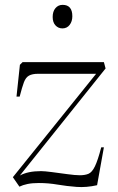

<svg xmlns="http://www.w3.org/2000/svg" viewBox="-20 -763 486 791"><path d="M73 -507H408L415 -481L62 -40Q95 -58 149 -58Q163 -58 194 -54Q225 -50 257.5 -45.5Q290 -41 309 -41Q330 -41 344.5 -47Q359 -53 371 -77.5Q383 -102 397 -156H408L380 0Q336 10 295.5 7Q255 4 217 -2.5Q179 -9 140 -9Q113 -9 93.5 -5Q74 -1 60 6L33 -33L376 -459H137Q113 -459 99.5 -451.5Q86 -444 78.5 -424Q71 -404 61 -365H48L62 -496ZM197 -693Q197 -716 208.5 -729.5Q220 -743 238 -743Q278 -743 278 -696Q278 -675 267 -660.5Q256 -646 237 -646Q220 -646 208.5 -658.5Q197 -671 197 -693Z"/></svg>

Font: Literata 72pt ExtraLight
Style: Italic
Weight: 200
Italic angle: -2°
Designer: Latin by Veronika Burian and Jose Scaglione. Greek by Irene Vlachou. Cyrillic by Vera Evstafieva
Foundry: TypeTogether
Version: Version 3.002